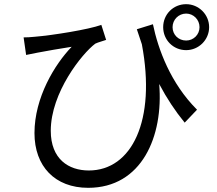

<svg xmlns="http://www.w3.org/2000/svg" viewBox="-20 -838 1040 919"><path d="M635 -698C643 -673 651 -649 659 -626C728 -261 611 -22 405 -22C309 -22 223 -76 223 -212C223 -395 373 -582 436 -629C450 -636 475 -642 488 -647L465 -719C406 -697 232 -669 146 -662C128 -660 108 -659 93 -659L105 -575C125 -579 143 -583 160 -586C199 -594 273 -606 323 -614C242 -530 145 -371 145 -201C145 -42 243 61 402 61C659 61 763 -186 742 -436C779 -366 819 -306 864 -251L923 -313C796 -440 737 -602 712 -722ZM871 -644C834 -644 806 -672 806 -708C806 -744 835 -773 871 -773C906 -773 935 -744 935 -708C935 -672 906 -644 871 -644ZM871 -818C809 -818 761 -769 761 -708C761 -647 809 -598 871 -598C931 -598 981 -647 981 -708C981 -769 931 -818 871 -818Z"/></svg>

Font: Noto Sans CJK KR Regular
Style: Regular
Weight: 400
Designer: Ryoko NISHIZUKA (kana & ideographs); Paul D. Hunt (Latin, Greek & Cyrillic); Wenlong ZHANG (bopomofo); Sandoll Communica
Foundry: Adobe Systems Incorporated
Version: Version 1.004;PS 1.004;hotconv 1.0.82;makeotf.lib2.5.63406